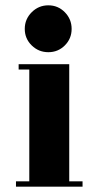

<svg xmlns="http://www.w3.org/2000/svg" viewBox="-20 -701 360 721"><path d="M240 -20H290V0H40V-20H90V-440H50V-460H240ZM249 -592.5Q249 -556 223.5 -530.5Q198 -505 161.5 -505Q125 -505 99 -530.5Q73 -556 73 -592.5Q73 -629 99 -655Q125 -681 161.5 -681Q198 -681 223.5 -655Q249 -629 249 -592.5Z"/></svg>

Font: Rozha One
Style: Regular
Weight: 400
Designer: Tim Donaldson, Indian Type Foundry
Foundry: Indian Type Foundry
Version: Version 1.300;PS 1.0;hotconv 1.0.78;makeotf.lib2.5.61930; tt